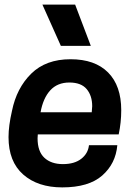

<svg xmlns="http://www.w3.org/2000/svg" viewBox="-20 -800 593 833"><path d="M374 -601H244L164 -780H306ZM250 13Q144 13 80.5 -43Q17 -99 17 -205Q17 -254 32 -319Q52 -418 115.5 -480.5Q179 -543 286 -543Q392 -543 449 -485.5Q506 -428 506 -322Q506 -269 495 -217H144L143 -200Q143 -143 172.5 -115.5Q202 -88 253 -88Q303 -88 332.5 -111Q362 -134 366 -170H489Q482 -90 423.5 -38.5Q365 13 250 13ZM378 -313 380 -339Q380 -385 356 -413.5Q332 -442 281 -442Q229 -442 198 -408Q167 -374 156 -313Z"/></svg>

Font: Tanohe Sans SemiBold
Style: Italic
Weight: 600
Designer: Village Type and Design LLC & Cristiano Sobral
Foundry: Cooper Hewitt Smithsonian Design Museum
Version: Version 1.00;September 29, 2021;FontCreator 13.0.0.2655 64-b